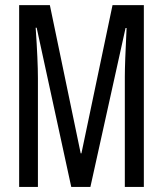

<svg xmlns="http://www.w3.org/2000/svg" viewBox="-20 -734 640 754"><path d="M259.8 0 124 -625H120.1Q128.9 -495.1 128.9 -426.8V0H55.2V-713.9H175.8L296.9 -131.8H299.8L421.9 -713.9H544.9V0H470.2V-433.1Q470.2 -482.9 477.1 -624H473.1L335 0Z"/></svg>

Font: WenQuanYi Micro Hei Mono
Style: Regular
Weight: 400
Foundry: Ascender Corporation
Version: Version 0.2.0-beta